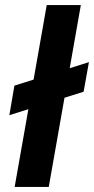

<svg xmlns="http://www.w3.org/2000/svg" viewBox="-20 -740 372 760"><path d="M17 -284 37 -401 332 -494 311 -377ZM38 0 165 -720H300L173 0Z"/></svg>

Font: DM Sans 16pt
Style: Bold Italic
Weight: 700
Italic angle: -10°
Version: Version 4.004;gftools[0.9.30]